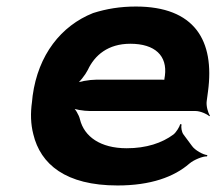

<svg xmlns="http://www.w3.org/2000/svg" viewBox="-20 -558 663 588"><path d="M396 -538C348 -538 306 -531 265 -518C167 -479 97 -390 80 -265L78 -246C73 -211 74 -178 82 -147C104 -55 181 10 340 10C441 10 513 -16 560 -57C574 -69 602 -80 614 -79L615 -83C602 -84 577 -98 568 -111L542 -146C536 -154 534 -169 536 -177L532 -178C530 -170 520 -153 511 -146C476 -120 428 -104 368 -104C287 -104 238 -140 225 -192C222 -206 210 -226 200 -233L196 -229C206 -223 236 -218 256 -218H579C593 -218 614 -209 621 -202L623 -204C617 -212 611 -234 613 -248L617 -278C638 -434 576 -538 396 -538ZM485 -326 484 -320C484 -317 482 -311 484 -310L487 -312C486 -314 479 -314 475 -314H275C254 -314 219 -308 206 -301L210 -297C223 -305 241 -328 249 -344C270 -389 311 -424 379 -424C455 -424 493 -387 485 -326Z"/></svg>

Font: Asimov
Style: EdgeWideIt
Weight: 500
Designer: Google
Version: Version 2.000980: 2014